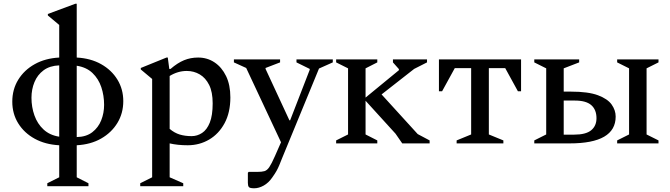

<svg xmlns="http://www.w3.org/2000/svg" viewBox="-20 -770 3600 1031"><path d="M234 230V214L298 182V10Q223 6 166.5 -25Q110 -56 78 -107.5Q46 -159 46 -224Q46 -290 78 -342Q110 -394 166.5 -425.5Q223 -457 298 -461V-636L237 -687V-695L385 -750H392V-461Q467 -457 523 -425.5Q579 -394 610.5 -342.5Q642 -291 642 -227Q642 -162 610.5 -110Q579 -58 523 -26Q467 6 392 10V182L455 214V230ZM149 -245Q149 -195 165 -150Q181 -105 214 -74.5Q247 -44 298 -36V-419Q247 -417 214 -392.5Q181 -368 165 -329Q149 -290 149 -245ZM539 -207Q539 -257 524 -302Q509 -347 476.5 -378Q444 -409 392 -417V-34Q443 -35 475.5 -60Q508 -85 523.5 -124Q539 -163 539 -207Z M733 230V214L797 182V-346L736 -397V-405L874 -461H881L889 -400H896Q933 -432 968 -446.5Q1003 -461 1044 -461Q1093 -461 1132 -435Q1171 -409 1194 -361.5Q1217 -314 1217 -247Q1217 -166 1186 -108.5Q1155 -51 1103 -20.5Q1051 10 988 10Q934 10 891 0V182L964 214V230ZM983 -389Q935 -389 891 -362V-78Q917 -56 945.5 -47.5Q974 -39 1009 -39Q1039 -39 1065 -56Q1091 -73 1106.5 -111.5Q1122 -150 1122 -215Q1122 -276 1103 -314Q1084 -352 1052.5 -370.5Q1021 -389 983 -389Z M1345 241Q1322 241 1316.5 234.5Q1311 228 1311 212V158L1315 153H1361Q1386 153 1400 149Q1414 145 1426 127.5Q1438 110 1456 69L1489 -6L1302 -405L1236 -435V-451H1484V-435L1406 -405V-400L1534 -124H1538L1643 -395V-400L1572 -435V-451H1767V-435L1693 -402L1495 79Q1486 102 1479.5 117.5Q1473 133 1465 147.5Q1457 162 1442 183Q1422 212 1396 226.5Q1370 241 1345 241Z M2140 0 2104 -52 1943 -229V-48L2006 -16V0H1785V-16L1849 -48V-403L1785 -435V-451H2006V-435L1943 -403V-246L2122 -393V-399L2090 -435V-451H2273V-435L2204 -400L2029 -263L2223 -50L2287 -16V0Z M2337 -280V-451H2778V-280H2761L2693 -404H2605V-48L2683 -16V0H2432V-16L2510 -48V-404H2422L2354 -280Z M3452 -403V-48L3516 -16V0H3294V-16L3358 -48V-403L3294 -435V-451H3516V-435ZM3046 -278Q3139 -278 3191 -258.5Q3243 -239 3264.5 -208.5Q3286 -178 3286 -144Q3286 0 3039 0H2849V-16L2913 -48V-403L2849 -435V-451H3090V-435L3007 -403V-278ZM3067 -230H3007V-47H3063Q3126 -47 3154.5 -70.5Q3183 -94 3183 -135Q3183 -181 3155 -205.5Q3127 -230 3067 -230Z"/></svg>

Font: Spectral Medium
Style: Regular
Weight: 500
Designer: Jean-Baptiste Levee
Foundry: Production Type
Version: Version 2.001